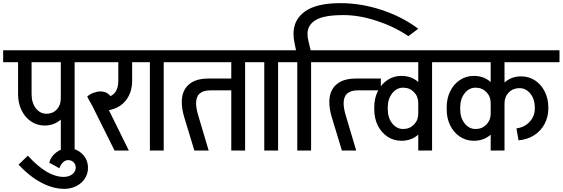

<svg xmlns="http://www.w3.org/2000/svg" viewBox="-55 -958 3581 1222"><path d="M516 -562H420V0H332V-197Q289 -159 229 -159Q181 -159 142.5 -185Q104 -211 82 -256.5Q60 -302 60 -358V-562H-35V-638H516ZM332 -332V-562H146V-359Q146 -304 173 -269Q200 -234 241 -234Q281 -234 306.5 -261.5Q332 -289 332 -332Z M505 111Q505 148 485 178.5Q465 209 430.5 226.5Q396 244 354 244Q283 244 208 204.5Q133 165 63 90L122 33Q187 103 242.5 135.5Q298 168 352 168Q385 167 406 150.5Q427 134 427 108Q427 88 413 74.5Q399 61 379 61Q361 61 346 75.5Q331 90 323 113L258 77Q269 38 303 12Q337 -14 380 -14Q432 -14 468.5 22Q505 58 505 111Z M873 -638V-562H786V-445Q786 -369 746 -319Q706 -269 638 -257L765 0H674L532 -285L500 -343Q517 -359 540.5 -367.5Q564 -376 584 -376Q625 -376 648 -346Q674 -359 686 -383.5Q698 -408 698 -445V-562H446V-638Z M803 -638H1083V-562H987V0H899V-562H803Z M1601 -562H1505V0H1417V-383H1284Q1193 -383 1193 -301Q1193 -271 1205 -229L1273 0H1182L1117 -214Q1102 -265 1102 -308Q1102 -380 1145.5 -419Q1189 -458 1270 -458H1417V-562H1013V-638H1601Z M1531 -638H1811V-562H1715V0H1627V-562H1531Z M2607 -775 2544 -728Q2454 -789 2342.5 -825.5Q2231 -862 2131 -862Q2007 -862 1954.5 -830.5Q1902 -799 1902 -742Q1902 -721 1908 -697L1922 -638H2021V-562H1925V0H1837V-562H1741V-638H1829L1819 -687Q1813 -716 1813 -743Q1813 -833 1886.5 -885.5Q1960 -938 2112 -938Q2243 -938 2374.5 -894.5Q2506 -851 2607 -775Z M1952 -562V-638H2420V-562ZM2369 -458V-383H2223Q2132 -383 2132 -301Q2132 -271 2144 -229L2212 0H2121L2056 -214Q2041 -265 2041 -308Q2041 -380 2084.5 -419Q2128 -458 2209 -458Z M2791 -562H2695V0H2607V-101Q2563 -62 2500 -62Q2451 -62 2411.5 -88Q2372 -114 2349.5 -159.5Q2327 -205 2327 -261V-276Q2327 -332 2349.5 -377.5Q2372 -423 2411.5 -449Q2451 -475 2500 -475Q2563 -475 2607 -436V-562H2260V-638H2791ZM2607 -234V-302Q2607 -344 2579.5 -372Q2552 -400 2511 -400Q2469 -400 2441 -364Q2413 -328 2413 -275V-262Q2413 -209 2441 -173Q2469 -137 2511 -137Q2552 -137 2579.5 -165Q2607 -193 2607 -234Z M3156 -433Q3200 -472 3262 -472Q3311 -472 3350.5 -446Q3390 -420 3412.5 -374.5Q3435 -329 3435 -273V-268Q3435 -214 3411 -169Q3387 -124 3343.5 -96.5Q3300 -69 3245 -65L3232 -141Q3283 -147 3316 -183Q3349 -219 3349 -268V-272Q3349 -326 3321 -361.5Q3293 -397 3251 -397Q3210 -397 3183 -369.5Q3156 -342 3156 -300V0H3068V-101Q3024 -62 2961 -62Q2912 -62 2872.5 -88Q2833 -114 2810.5 -159.5Q2788 -205 2788 -261V-276Q2788 -332 2810.5 -377.5Q2833 -423 2872.5 -449Q2912 -475 2961 -475Q3024 -475 3068 -436V-562H2721V-638H3506V-562H3156ZM3068 -234V-302Q3068 -344 3040.5 -372Q3013 -400 2972 -400Q2930 -400 2902 -364Q2874 -328 2874 -275V-262Q2874 -209 2902 -173Q2930 -137 2972 -137Q3013 -137 3040.5 -165Q3068 -193 3068 -234Z"/></svg>

Font: Akshar
Style: Regular
Weight: 400
Designer: Tall Chai
Foundry: Tall Chai
Version: Version 1.000